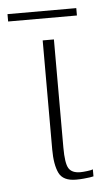

<svg xmlns="http://www.w3.org/2000/svg" viewBox="-74 -512 296 545"><g transform="rotate(-5 73.5 -239.5)"><path d="M121 3Q84 3 72.5 -21Q61 -45 61 -88V-399H93V-91Q93 -46 102 -31.5Q111 -17 135 -17Q142 -17 154.5 -18.5Q167 -20 171 -22V-2Q168 -1 160.5 0Q153 1 143 2Q133 3 121 3ZM-32 -461V-482H164V-461Z"/></g></svg>

Font: Genos Thin ExtraLight
Style: Regular
Weight: 250
Version: Version 1.010